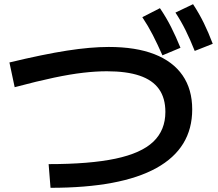

<svg xmlns="http://www.w3.org/2000/svg" viewBox="-20 -875 1040 916"><path d="M212 -92Q408 -92 531 -118Q654 -144 711.5 -199Q769 -254 769 -341Q769 -407 738.5 -450Q708 -493 646 -514Q584 -535 490 -535Q438 -535 377 -528Q316 -521 237.5 -504.5Q159 -488 50 -459L25 -577Q187 -616 299.5 -633.5Q412 -651 499 -651Q628 -651 716.5 -616.5Q805 -582 851 -515.5Q897 -449 897 -353Q897 -168 726.5 -73.5Q556 21 221 21ZM755 -611Q731 -665 709 -708Q687 -751 659 -793L743 -836Q773 -792 796 -746.5Q819 -701 841 -647ZM909 -632Q887 -687 865.5 -730.5Q844 -774 817 -815L901 -855Q930 -811 952.5 -765Q975 -719 995 -666Z"/></svg>

Font: M PLUS 1 Thin SemiBold
Style: Regular
Weight: 600
Version: Version 1.001